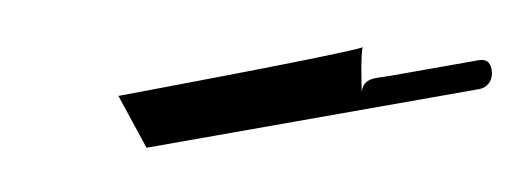

<svg xmlns="http://www.w3.org/2000/svg" viewBox="-25 -396 474 175"><g transform="rotate(-10 212.0 -308.0)"><path d="M85 -331 102 -280H410C417 -280 423 -285 424 -293C425 -301 422 -306 414 -306H356H331C319 -306 308 -309 304 -296C304 -296 309 -331 312 -336C297 -333 85 -331 85 -331ZM312 -336Z"/></g></svg>

Font: FailCity
Style: OBL
Weight: 400
Version: Version 1